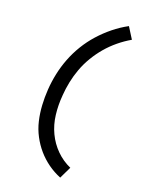

<svg xmlns="http://www.w3.org/2000/svg" viewBox="-144 -926 888 1172"><g transform="rotate(15 300.0 -340.0)"><path d="M355 161Q312 139 276 108Q240 77 212.5 39Q185 1 166 -44Q147 -89 140 -138Q133 -187 134.5 -238Q136 -289 144 -340Q152 -391 167.5 -442Q183 -493 207 -542Q231 -591 264 -636Q297 -681 337.5 -719Q378 -757 424 -788Q470 -819 521 -841L560 -765Q517 -745 477 -717.5Q437 -690 403 -656.5Q369 -623 340.5 -583.5Q312 -544 292 -501.5Q272 -459 259 -415Q246 -371 239 -327V-326Q228 -264 230 -202Q232 -140 252.5 -85Q273 -30 310.5 14.5Q348 59 399 87Z"/></g></svg>

Font: Iosevka Aile Medium
Style: Italic
Weight: 500
Italic angle: -9°
Designer: Belleve Invis
Foundry: Belleve Invis
Version: Version 31.1.0; ttfautohint (v1.8.4)